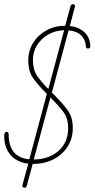

<svg xmlns="http://www.w3.org/2000/svg" viewBox="-26 -797 448 910"><path d="M90 93Q86 93 82.5 90Q79 87 80 81L108 -21Q54 -28 24 -62.5Q-6 -97 -6 -152Q-6 -172 5 -172Q15 -172 15 -161Q15 -51 113 -42L196 -352Q158 -390 133 -423.5Q108 -457 108 -510Q108 -557 131 -594Q154 -631 194 -653Q234 -675 283 -675L308 -767Q311 -777 319 -777Q324 -777 327.5 -774Q331 -771 329 -765L305 -674Q347 -669 373.5 -645Q400 -621 402 -579Q402 -567 391 -567Q382 -567 381 -577Q379 -610 358 -630Q337 -650 299 -653L220 -358L236 -342Q274 -304 296.5 -272Q319 -240 319 -190Q319 -140 294 -101.5Q269 -63 226.5 -41.5Q184 -20 130 -20H129L101 83Q98 93 90 93ZM130 -511Q130 -467 150 -437.5Q170 -408 203 -375L278 -654Q235 -652 202 -633Q169 -614 149.5 -582.5Q130 -551 130 -511ZM218 -330 213 -335 134 -41Q207 -42 252 -82.5Q297 -123 297 -190Q297 -236 275 -265.5Q253 -295 218 -330Z"/></svg>

Font: Zen Loop
Style: Italic
Weight: 400
Italic angle: -15°
Designer: Yoshimichi Ohira
Foundry: A-1 Corp ZenFonts
Version: Version 1.000; ttfautohint (v1.8.3)